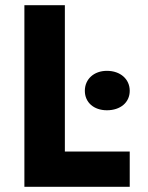

<svg xmlns="http://www.w3.org/2000/svg" viewBox="-20 -720 569 740"><path d="M74 0H480V-136H230V-700H74ZM392 -295C444 -295 480 -325 480 -370C480 -415 444 -447 392 -447C342 -447 307 -415 307 -370C307 -325 342 -295 392 -295Z"/></svg>

Font: Fixel Text Bold
Style: Bold
Weight: 700
Width: 4
Designer: AlfaBravo + MacPaw
Foundry: Kyrylo Tkachov, Marchela Mozhyna, Serhii Makarenko, Maria Weinstein, Zakhar Kryvoshyya
Version: Version 1.211